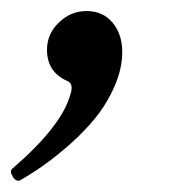

<svg xmlns="http://www.w3.org/2000/svg" viewBox="-52 -159 309 344"><path d="M-16.1 164.1Q-23.4 167 -29.3 157.2Q-35.2 147.5 -29.8 143.1Q59.1 66.4 74.2 9.8Q80.6 -9.3 67.9 -14.2Q32.2 -30.3 32.2 -69.8Q32.2 -98.1 53.5 -118.7Q74.7 -139.2 103 -139.2Q132.3 -139.2 149.7 -118.4Q167 -97.7 167 -65.9Q167 -35.6 153.1 -4.2Q139.2 27.3 119.1 52Q99.1 76.7 72.8 99.9Q46.4 123 25.1 137.9Q3.9 152.8 -16.1 164.1Z"/></svg>

Font: Junicode SmCond Medium
Style: Italic
Weight: 500
Width: 4
Italic angle: -11°
Designer: Peter S. Baker
Version: Version 2.206